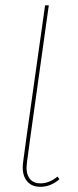

<svg xmlns="http://www.w3.org/2000/svg" viewBox="-20 -701 296 730"><path d="M198.7 -29.8 206.1 -19.5Q172.4 9.3 133.3 9.3Q97.7 9.3 79.8 -15.9Q62 -41 67.9 -84.5L81.5 -185.5L151.4 -680.7H165.5L96.2 -185.5L82.5 -84Q77.1 -44.9 91.1 -24.4Q105 -3.9 133.8 -3.9Q167.5 -3.9 198.7 -29.8Z"/></svg>

Font: Fira Sans Compressed Hair
Style: Italic
Weight: 100
Width: 3
Italic angle: -8°
Designer: Carrois Corporate & Edenspiekermann AG
Foundry: Carrois Corporate GbR & Edenspiekermann AG
Version: Version 4.203;PS 004.203;hotconv 1.0.88;makeotf.lib2.5.64775